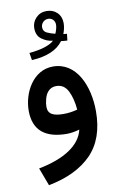

<svg xmlns="http://www.w3.org/2000/svg" viewBox="-102 -742 659 1061"><g transform="rotate(-10 227.5 -212.0)"><path d="M327.1 -543C319.8 -543.5 313 -543.9 307.1 -544.9C314.5 -564.9 319.3 -585 319.3 -604C319.3 -628.9 311.5 -648.9 295.9 -664.1C280.3 -679.2 260.7 -686.5 236.8 -686.5C212.9 -686.5 193.4 -678.2 177.7 -662.1C162.1 -646 154.3 -626.5 154.3 -604.5C154.3 -576.7 163.6 -555.7 182.6 -542.5C201.7 -528.8 222.2 -521 244.1 -518.6C220.2 -495.6 168.5 -480.5 104.5 -474.6L111.3 -433.6C195.8 -438 254.4 -463.4 287.6 -508.8C301.3 -507.3 309.6 -506.3 322.8 -505.9ZM263.7 -554.2C246.6 -558.6 231 -563.5 217.8 -569.8C204.6 -576.2 197.8 -586.9 197.8 -602.5C197.8 -622.6 214.8 -642.6 238.8 -642.6C259.8 -642.6 276.4 -627 276.4 -603.5C276.4 -589.4 271 -569.8 263.7 -554.2ZM410.6 -94.2C410.6 -236.8 350.1 -378.4 218.8 -378.4C106.4 -378.4 44.9 -260.3 44.9 -160.6C44.9 -48.8 112.3 1.5 231.9 1.5C252.9 1.5 280.8 -3.4 302.2 -9.8C282.7 76.7 189 135.7 46.4 163.1L84 263.7C188.5 243.7 269 204.6 325.7 147C382.3 88.9 410.6 8.8 410.6 -94.2ZM232.4 -109.9C177.2 -109.9 145 -122.6 145 -165C145 -177.7 147 -192.4 151.4 -208.5C159.7 -241.2 180.2 -269 217.8 -269C247.1 -269 269 -254.9 283.7 -226.1C297.9 -197.3 306.6 -162.1 310.1 -120.6C288.1 -114.3 260.3 -109.9 232.4 -109.9Z"/></g></svg>

Font: Vazirmatn Medium
Style: Regular
Weight: 500
Designer: Saber Rastikerdar
Foundry: Saber Rastikerdar
Version: Version 33.003